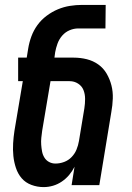

<svg xmlns="http://www.w3.org/2000/svg" viewBox="-20 -755 540 783"><path d="M158 8Q132 8 108 -1Q84 -10 68.5 -28Q53 -46 45 -70Q37 -94 34.5 -119Q32 -144 33.5 -170Q35 -196 39 -222L73 -424H54V-520H89L95 -557Q99 -582 108 -606.5Q117 -631 132.5 -652.5Q148 -674 170 -690.5Q192 -707 216 -717Q240 -727 265 -731Q290 -735 315 -735H411L410 -639H299Q281 -639 263.5 -631.5Q246 -624 233.5 -609.5Q221 -595 214.5 -577Q208 -559 205 -542L202 -520H280Q308 -520 334 -513.5Q360 -507 381 -492Q402 -477 415 -454.5Q428 -432 434.5 -406.5Q441 -381 440 -353Q439 -325 434 -298L385 0H272L284 -75Q275 -57 262 -41.5Q249 -26 232 -14.5Q215 -3 196 2.5Q177 8 158 8ZM206 -88Q224 -88 241.5 -94.5Q259 -101 272 -114.5Q285 -128 292 -145Q299 -162 302 -180L324 -313Q327 -332 327 -351.5Q327 -371 320.5 -387.5Q314 -404 298.5 -414Q283 -424 264 -424H186L152 -222Q150 -208 148.5 -193.5Q147 -179 148 -165Q149 -151 151.5 -137.5Q154 -124 161 -112.5Q168 -101 180 -94.5Q192 -88 206 -88Z"/></svg>

Font: Iosevka
Style: Bold Italic
Weight: 700
Italic angle: -9°
Monospace: yes
Designer: Belleve Invis
Foundry: Belleve Invis
Version: Version 32.5.0; ttfautohint (v1.8.4)